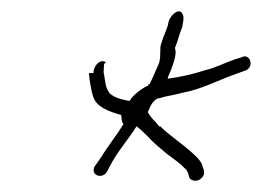

<svg xmlns="http://www.w3.org/2000/svg" viewBox="-20 -522 462 339"><path d="M137 -393C138 -380 141 -361 145 -350C151 -333 172 -325 194 -319C195 -313 194 -308 198 -303C186 -283 171 -265 159 -245L147 -228C139 -212 161 -205 169 -219L178 -236C191 -259 209 -279 221 -299C228 -294 236 -286 241 -281C246 -275 258 -264 274 -251C290 -239 301 -231 304 -227C311 -221 312 -218 314 -209C317 -202 328 -201 334 -206C344 -214 340 -221 337 -230V-231C330 -250 281 -280 263 -299H261C255 -307 246 -314 241 -324C244 -330 249 -348 263 -349C275 -353 288 -354 301 -358C335 -364 364 -380 398 -392L412 -397C431 -403 421 -429 407 -421L394 -417C379 -412 360 -402 342 -398C321 -391 298 -386 276 -383L277 -387C284 -402 291 -422 290 -432C289 -436 289 -437 289 -438L290 -440C294 -450 297 -463 302 -475L303 -482C306 -493 302 -502 296 -502C290 -502 282 -495 278 -485L276 -476L270 -460C268 -456 267 -451 265 -446C261 -436 265 -427 261 -411C256 -400 249 -383 244 -373L242 -374V-371C233 -368 214 -354 209 -344H207C206 -344 203 -345 202 -345C193 -347 185 -349 176 -355C165 -365 166 -381 163 -394V-395C164 -406 162 -409 167 -412C157 -419 145 -406 145 -393ZM350 -398H352ZM406 -392Z"/></svg>

Font: Stray Cat
Style: LtExtObl
Weight: 300
Version: Version 1.0